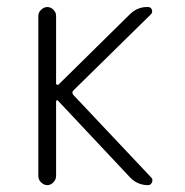

<svg xmlns="http://www.w3.org/2000/svg" viewBox="-20 -540 540 560"><path d="M91.8 -26.4V-494.1Q91.8 -503.9 100.1 -511.7Q108.4 -519.5 118.2 -519.5Q127.9 -519.5 135.7 -511.7Q143.6 -503.9 143.6 -494.1V-295.9Q143.6 -293.9 146 -293Q148.4 -292 150.4 -293L358.4 -498Q380.9 -520.5 412.1 -519.5Q419.9 -519.5 422.9 -511.7Q425.8 -503.9 419.9 -498L194.3 -276.4Q188.5 -270.5 193.4 -263.7L420.9 -22.5Q426.8 -16.6 423.3 -8.3Q419.9 0 412.1 0Q380.9 0 359.4 -22.5L149.4 -246.1Q144.5 -251 143.6 -243.2V-26.4Q143.6 -16.6 135.7 -8.3Q127.9 0 118.2 0Q108.4 0 100.1 -7.8Q91.8 -15.6 91.8 -26.4Z"/></svg>

Font: Rounded Mgen+ 1mn light
Style: Regular
Weight: 200
Designer: [Source Han Sans]
Ryoko NISHIZUKA  (kana & ideographs); Paul D. Hunt (Latin, Greek & Cyrillic); Wenlong ZHANG  (bopomofo
Version: Version 1.059.20150602